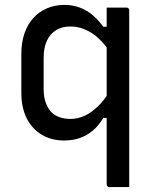

<svg xmlns="http://www.w3.org/2000/svg" viewBox="-20 -563 640 783"><path d="M415 -532Q436 -532 455.5 -532Q475 -532 496 -532Q500 -532 502 -530.5Q504 -529 505.5 -527Q507 -525 507 -521Q507 -446 507 -368.5Q507 -291 507 -214Q507 -137 507 -63Q507 11 507 80Q507 114 507 144.5Q507 175 507 200Q486 200 466.5 200Q447 200 426 200Q423 200 420.5 198.5Q418 197 416.5 194.5Q415 192 415 189Q415 112 415 34Q415 -44 415 -121.5Q415 -199 415 -276.5Q415 -354 415 -432Q415 -448 415 -464.5Q415 -481 415 -498Q415 -515 415 -532ZM429 -82H401Q383 -51 358.5 -30.5Q334 -10 305 0Q276 10 241 10Q190 10 150.5 -13.5Q111 -37 89 -80.5Q67 -124 67 -185V-342Q67 -389 79.5 -426Q92 -463 115.5 -489Q139 -515 171.5 -529Q204 -543 243 -543Q276 -543 304.5 -532.5Q333 -522 357 -502Q381 -482 401 -454H429V-350Q393 -404 352 -429.5Q311 -455 267 -455Q234 -455 209.5 -440.5Q185 -426 171.5 -397.5Q158 -369 158 -327V-200Q158 -168 166.5 -144.5Q175 -121 189 -106Q203 -92 223 -85Q243 -78 267 -78Q297 -78 324.5 -90.5Q352 -103 378 -128Q404 -153 429 -192Z"/></svg>

Font: Recursive Monospace
Style: Regular
Weight: 400
Version: Version 1.047